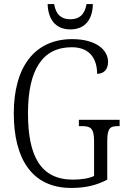

<svg xmlns="http://www.w3.org/2000/svg" viewBox="-20 -917 624 947"><path d="M327 -772C402 -772 437 -824 438 -897H407C397 -842 369 -822 327 -822C284 -822 256 -843 247 -897H215C217 -824 252 -772 327 -772ZM331 10C402 10 456 -3 509 -31V-219C509 -286 523 -295 563 -295H570V-326H369V-295H382C426 -295 444 -286 444 -221V-49C419 -37 380 -31 340 -31C179 -31 118 -149 118 -358C118 -572 189 -684 334 -684C427 -684 459 -622 459 -553C492 -553 513 -574 513 -612C513 -670 455 -724 336 -724C151 -724 48 -587 48 -358C48 -132 139 10 331 10Z"/></svg>

Font: Noto Serif Devanagari Condensed Light
Style: Regular
Weight: 300
Width: 3
Designer: Universal Thirst, Indian Type Foundry and the Monotype Design Team
Foundry: Monotype Imaging Inc.
Version: Version 2.004